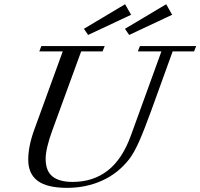

<svg xmlns="http://www.w3.org/2000/svg" viewBox="-20 -883 956 916"><path d="M400.4 -716.3 380.4 -745.6 576.7 -862.8 605.5 -812.5ZM596.2 -716.3 576.2 -745.6 772.9 -862.8 801.3 -812.5ZM300.8 13.2Q204.6 13.2 159.7 -20.3Q114.7 -53.7 114.7 -121.1Q114.7 -185.5 143.6 -264.6L279.3 -637.7H167.5L177.2 -663.1H479.5L469.2 -637.7H367.2L229.5 -260.7Q197.8 -173.8 197.8 -125Q197.8 -67.4 230.2 -41.3Q262.7 -15.1 326.2 -15.1Q424.8 -15.1 494.4 -69.6Q564 -124 605 -237.8L750 -637.7H637.7L647.5 -663.1H916L905.8 -637.7H803.7L702.1 -356.9Q668.5 -264.2 644 -208.7Q619.6 -153.3 595.2 -122.1Q542.5 -55.2 466.3 -21Q390.1 13.2 300.8 13.2Z"/></svg>

Font: Elstob
Style: Italic
Weight: 400
Italic angle: -20°
Designer: Peter S. Baker
Version: Version 1.015